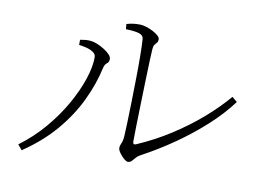

<svg xmlns="http://www.w3.org/2000/svg" viewBox="-71 -773 1142 846"><g transform="rotate(10 500.0 -350.0)"><path d="M543 -63Q537 -63 529 -69Q521 -75 513 -84Q505 -93 500 -101.5Q495 -110 495 -116Q495 -125 497.5 -130.5Q500 -136 503.5 -145.5Q507 -155 508 -175Q509 -193 510.5 -233Q512 -273 513 -324.5Q514 -376 515 -430Q516 -484 515.5 -530.5Q515 -577 513 -606Q512 -624 492.5 -630Q473 -636 433 -637L431 -660Q448 -665 461.5 -666.5Q475 -668 490 -668Q503 -668 519 -663Q535 -658 549.5 -650.5Q564 -643 573.5 -634.5Q583 -626 583 -618Q583 -608 578.5 -603Q574 -598 569 -591.5Q564 -585 563 -571Q562 -559 560.5 -520.5Q559 -482 557.5 -430Q556 -378 554.5 -323.5Q553 -269 552 -224Q551 -179 551 -156Q551 -140 564 -145Q643 -179 714.5 -225Q786 -271 845.5 -323Q905 -375 947 -425L970 -406Q927 -348 866 -292.5Q805 -237 735 -188.5Q665 -140 594 -102Q582 -96 574 -86.5Q566 -77 559 -70Q552 -63 543 -63ZM54 -55Q115 -100 164 -157.5Q213 -215 247.5 -276Q282 -337 300.5 -393Q319 -449 319 -491Q319 -506 304 -515Q289 -524 270.5 -528Q252 -532 242 -533V-556Q251 -558 265 -559.5Q279 -561 292 -559Q304 -558 319.5 -551.5Q335 -545 350.5 -535.5Q366 -526 376 -515.5Q386 -505 386 -495Q386 -481 376.5 -474.5Q367 -468 363 -450Q347 -377 311.5 -302.5Q276 -228 217.5 -159Q159 -90 73 -32Z"/></g></svg>

Font: Noto Serif SC ExtraLight
Style: Regular
Weight: 200
Designer: Ryoko NISHIZUKA 西塚涼子 (kana & ideographs); Frank Grießhammer (Latin, Greek & Cyrillic); Wenlong ZHANG 张文龙 (bopomofo); San
Foundry: Adobe
Version: Version 2.002-H1;hotconv 1.1.0;makeotfexe 2.6.0